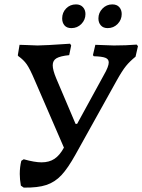

<svg xmlns="http://www.w3.org/2000/svg" viewBox="-20 -846 648 874"><path d="M608 -636 597 -588Q571 -567 553.5 -545.5Q536 -524 511 -479L324 -143Q289 -80 259.5 -48.5Q230 -17 191 -4Q152 9 88 8L75 -1Q70 -29 70 -54Q70 -86 77 -114L88 -121Q138 -107 169 -107Q204 -107 228 -123Q252 -139 271 -174L138 -481Q116 -533 101.5 -553.5Q87 -574 64 -590L61 -594L69 -642L100 -641Q138 -639 151 -639Q182 -639 299 -647L304 -639L295 -595Q255 -591 237.5 -581Q220 -571 220 -549Q220 -527 236 -489L324 -282H331L453 -505Q475 -543 475 -562Q475 -577 459.5 -583Q444 -589 407 -590L403 -595L414 -642L498 -639Q555 -639 602 -643ZM263 -762Q263 -789 281 -807.5Q299 -826 326 -826Q346 -826 357.5 -813.5Q369 -801 369 -782Q369 -756 350.5 -737Q332 -718 305 -718Q284 -718 273.5 -730.5Q263 -743 263 -762ZM428 -762Q428 -788 446.5 -807Q465 -826 491 -826Q512 -826 523 -813.5Q534 -801 534 -782Q534 -756 515.5 -737Q497 -718 470 -718Q450 -718 439 -730.5Q428 -743 428 -762Z"/></svg>

Font: Alegreya SC Medium
Style: Italic
Weight: 500
Italic angle: -7°
Designer: Juan Pablo del Peral
Foundry: Huerta Tipografica
Version: Version 2.007; ttfautohint (v1.6)